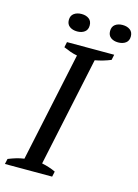

<svg xmlns="http://www.w3.org/2000/svg" viewBox="-124 -883 684 951"><g transform="rotate(15 218.5 -408.0)"><path d="M240.7 0H-1.5L4.4 -27.3Q24.9 -35.6 44.4 -41.5Q64 -47.4 85 -50.3L204.1 -611.3Q185.5 -614.7 168.5 -620.8Q151.4 -627 133.3 -634.8L139.2 -662.6H381.3L375.5 -634.8Q356.9 -627 335.7 -620.8Q314.5 -614.7 294.9 -611.3L175.8 -50.3Q195.3 -46.4 213.4 -40.5Q231.4 -34.7 246.6 -27.3ZM119.6 -771Q119.6 -793.5 135 -804.7Q150.4 -815.9 173.8 -815.9Q196.8 -815.9 211.7 -804.7Q226.6 -793.5 226.6 -771Q226.6 -749 211.7 -737.8Q196.8 -726.6 173.8 -726.6Q150.4 -726.6 135 -737.8Q119.6 -749 119.6 -771ZM331.1 -771Q331.1 -793.5 345.9 -804.7Q360.8 -815.9 383.8 -815.9Q407.2 -815.9 422.4 -804.7Q437.5 -793.5 437.5 -771Q437.5 -749 422.4 -737.8Q407.2 -726.6 383.8 -726.6Q360.8 -726.6 345.9 -737.8Q331.1 -749 331.1 -771Z"/></g></svg>

Font: PT Astra Serif
Style: Italic
Weight: 400
Italic angle: -16°
Designer: A.Korolkova, I. Chaeva
Foundry: ParaType Ltd
Version: Version 1.001